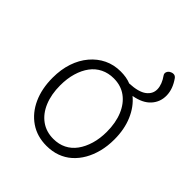

<svg xmlns="http://www.w3.org/2000/svg" viewBox="-197 -832 982 982"><g transform="rotate(45 294.5 -341.0)"><path d="M295 19Q227 19 176.5 -15.5Q126 -50 98.5 -110.5Q71 -171 71 -250Q71 -310 87.5 -359Q104 -408 134.5 -444Q165 -480 205.5 -499.5Q246 -519 295 -519Q315 -519 333.5 -516Q352 -513 369 -506Q434 -509 463.5 -531.5Q493 -554 492 -588Q491 -622 464 -660Q458 -669 461.5 -679Q465 -689 474.5 -695Q484 -701 495 -701Q506 -701 514 -691Q547 -645 548 -598.5Q549 -552 518.5 -518Q488 -484 426 -473Q469 -438 493.5 -380.5Q518 -323 518 -250Q518 -202 507.5 -161Q497 -120 478 -87Q459 -54 432 -30Q405 -6 370.5 6.5Q336 19 295 19ZM295 -31Q334 -31 365 -46.5Q396 -62 417.5 -91.5Q439 -121 451 -161.5Q463 -202 463 -250Q463 -315 442.5 -364.5Q422 -414 384.5 -441.5Q347 -469 295 -469Q256 -469 224.5 -453.5Q193 -438 171.5 -409Q150 -380 138 -339.5Q126 -299 126 -250Q126 -185 146.5 -135.5Q167 -86 205 -58.5Q243 -31 295 -31Z"/></g></svg>

Font: Playwrite US Modern ExtraLight
Style: Regular
Weight: 250
Designer: Veronika Burian, José Scaglione
Foundry: TypeTogether
Version: Version 1.003